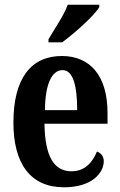

<svg xmlns="http://www.w3.org/2000/svg" viewBox="-20 -786 510 816"><path d="M186 -619V-606H244C299 -646 382 -721 402 -756V-766H268C252 -721 212 -664 186 -619ZM252 10C372 10 421 -52 421 -101C421 -123 408 -136 392 -142C373 -95 340 -58 284 -58C210 -58 171 -120 169 -260H437V-306C437 -464 363 -548 243 -548C112 -548 37 -453 37 -265C37 -91 109 10 252 10ZM308 -318H171C172 -428 200 -488 246 -488C290 -488 308 -423 308 -318Z"/></svg>

Font: Noto Serif Lao ExtraCondensed
Style: Bold
Weight: 700
Width: 2
Designer: Monotype Design Team
Foundry: Monotype Imaging Inc.
Version: Version 2.003